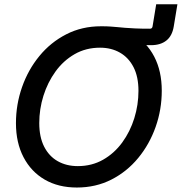

<svg xmlns="http://www.w3.org/2000/svg" viewBox="-20 -861 845 893"><path d="M442.4 -661.1 455.1 -738.8Q478 -738.8 494.4 -737.5Q510.7 -736.3 526.4 -734.9Q542 -733.4 561.3 -731.7Q580.6 -730 608.4 -728.8Q636.2 -727.5 677.7 -727.5Q687.5 -727.5 689.5 -737.8L706.5 -841.3H805.2L788.1 -737.8Q780.8 -693.8 753.7 -672.4Q726.6 -650.9 682.6 -650.9Q660.6 -650.9 642.1 -652.3Q623.5 -653.8 599.4 -656Q575.2 -658.2 538.1 -659.7Q501 -661.1 442.4 -661.1ZM337.4 11.2Q251.5 11.2 188 -25.6Q124.5 -62.5 89.4 -129.9Q54.2 -197.3 54.2 -288.1Q54.2 -375 82.5 -455.8Q110.8 -536.6 163.1 -600.3Q215.3 -664.1 288.1 -701.4Q360.8 -738.8 449.7 -738.8Q535.2 -738.8 598.6 -701.9Q662.1 -665 697.3 -597.7Q732.4 -530.3 732.4 -439Q732.4 -351.6 703.9 -270.8Q675.3 -189.9 622.8 -126.2Q570.3 -62.5 497.8 -25.6Q425.3 11.2 337.4 11.2ZM341.8 -88.4Q407.2 -88.4 459.5 -118.2Q511.7 -147.9 548.6 -198.5Q585.4 -249 604.7 -311.3Q624 -373.5 624 -438.5Q624 -503.9 601.1 -548.6Q578.1 -593.3 537.8 -616.2Q497.6 -639.2 445.3 -639.2Q379.4 -639.2 327.1 -609.1Q274.9 -579.1 238.3 -528.6Q201.7 -478 182.1 -415.8Q162.6 -353.5 162.6 -288.6Q162.6 -223.6 185.3 -179Q208 -134.3 248.5 -111.3Q289.1 -88.4 341.8 -88.4Z"/></svg>

Font: Inter 28pt Medium
Style: Italic
Weight: 500
Italic angle: -9.3988°
Designer: Rasmus Andersson
Foundry: rsms
Version: Version 4.001;git-66647c0bb